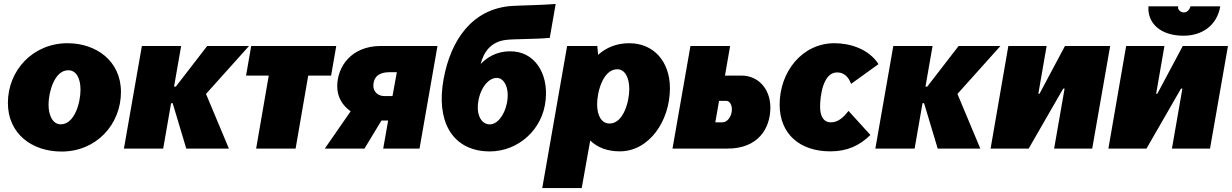

<svg xmlns="http://www.w3.org/2000/svg" viewBox="-20 -753 6243 973"><path d="M292 15C469 15 593 -123 593 -287C593 -446 465 -534 323 -534C146 -534 20 -396 20 -231C20 -76 141 15 292 15ZM288 -123C250 -123 226 -163 226 -223C226 -284 255 -397 326 -397C366 -397 388 -357 388 -298C388 -233 358 -123 288 -123Z M608 0H807L847 -230H855L924 0H1140L1024 -277L1242 -520H1030L871 -314H862L898 -520H699Z M1227 -370H1342L1278 0H1478L1542 -370H1658L1684 -520H1253Z M1922 0H2106L2197 -520H1910C1761 -520 1689 -416 1689 -316C1689 -260 1716 -218 1757 -189L1626 0H1827L1913 -142H1921H1947ZM1872 -319C1872 -360 1898 -387 1951 -387H1991L1969 -266H1929C1895 -266 1872 -288 1872 -319Z M2432 13C2583 28 2714 -76 2741 -218C2768 -361 2702 -481 2586 -492C2520 -498 2463 -477 2416 -429C2431 -489 2467 -542 2546 -551C2588 -556 2687 -554 2766 -561L2796 -733C2728 -727 2627 -726 2576 -723C2373 -710 2264 -550 2228 -352C2190 -144 2267 -3 2432 13ZM2456 -123C2413 -128 2392 -182 2405 -246C2419 -317 2462 -362 2502 -358C2538 -354 2563 -302 2549 -231C2536 -166 2497 -118 2456 -123Z M2728 200H2928L2971 -41C3007 -6 3057 14 3121 14C3269 14 3375 -139 3375 -306C3375 -442 3292 -534 3169 -534C3103 -534 3051 -511 3011 -475L3007 -520H2854ZM3069 -127C3029 -127 3006 -166 3006 -225C3006 -287 3036 -402 3108 -402C3146 -402 3169 -362 3169 -301C3169 -240 3140 -127 3069 -127Z M3388 0H3667C3821 0 3884 -101 3884 -208C3884 -299 3826 -370 3737 -370H3654L3680 -520H3479ZM3605 -133 3624 -242H3660C3677 -242 3689 -223 3689 -199C3689 -164 3667 -133 3641 -133Z M4188 14C4272 14 4335 -14 4391 -69L4280 -191C4254 -158 4228 -133 4190 -133C4155 -133 4136 -162 4136 -212C4136 -258 4148 -386 4222 -386C4255 -386 4279 -366 4293 -328L4432 -428C4382 -506 4286 -534 4209 -534C4045 -534 3931 -389 3931 -223C3931 -76 4031 14 4188 14Z M4416 0H4615L4655 -230H4663L4732 0H4948L4832 -277L5050 -520H4838L4679 -314H4670L4706 -520H4507Z M5000 0H5193L5368 -304H5375L5322 0H5515L5606 -520H5377L5248 -278H5242L5284 -520H5090Z M5597 0H5790L5965 -304H5972L5919 0H6112L6203 -520H5974L5845 -278H5839L5881 -520H5687ZM5978 -572C6070 -572 6147 -622 6164 -721H6013C6008 -703 5996 -690 5980 -690C5962 -690 5946 -705 5951 -721H5800C5794 -637 5859 -572 5978 -572Z"/></svg>

Font: Fixel Text 20240404 Black
Style: Italic
Weight: 900
Width: 4
Italic angle: -10°
Designer: AlfaBravo + MacPaw
Foundry: Kyrylo Tkachov, Marchela Mozhyna, Serhii Makarenko, Maria Weinstein, Zakhar Kryvoshyya
Version: Version 1.211;Glyphs 3.2 (3225)